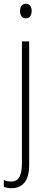

<svg xmlns="http://www.w3.org/2000/svg" viewBox="-38 -746 252 1007"><path d="M67 -688Q67 -704 74 -715Q81 -726 98 -726Q115 -726 121.5 -715Q128 -704 128 -689Q128 -671 120.5 -660.5Q113 -650 97 -650Q82 -650 74.5 -661Q67 -672 67 -688ZM24 241Q10 241 -0.5 239Q-11 237 -18 233V198Q-1 206 21 206Q51 206 64 182Q77 158 77 110V-529H115V115Q115 184 89.5 212.5Q64 241 24 241Z"/></svg>

Font: Noto Sans Kannada Condensed ExtraLight
Style: Regular
Weight: 200
Width: 3
Designer: Jelle Bosma - Monotype Design Team
Foundry: Monotype Imaging Inc.
Version: Version 2.005; ttfautohint (v1.8.4.7-5d5b)